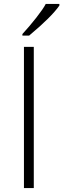

<svg xmlns="http://www.w3.org/2000/svg" viewBox="-20 -951 320 971"><path d="M101.1 0V-713.9H150.9V0ZM93.3 -771V-778.8Q128.9 -817.4 164.1 -862.3Q199.2 -907.2 211.4 -931.2H280.3V-922.9Q240.7 -865.7 127.4 -771Z"/></svg>

Font: OpenSans-Light
Style: Regular
Weight: 300
Foundry: Ascender Corporation
Version: Version 1.10